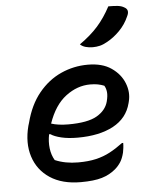

<svg xmlns="http://www.w3.org/2000/svg" viewBox="-56 -860 713 917"><g transform="rotate(-5 300.0 -401.5)"><path d="M376 -545Q445 -545 488.5 -515Q532 -485 549.5 -440.5Q567 -396 556 -353L554 -345Q536 -274 469 -238Q402 -202 298 -202Q253 -202 219.5 -210Q186 -218 169 -230H163Q156 -195 160 -162.5Q164 -130 179 -105Q228 -84 290 -84Q339 -84 375.5 -92.5Q412 -101 443 -117.5Q474 -134 506 -158H512Q512 -145 510.5 -134Q509 -123 507 -112Q500 -84 489 -67Q478 -50 462 -36Q434 -12 396 -0.5Q358 11 295 11Q205 11 147 -27.5Q89 -66 68 -132Q47 -198 68 -279L72 -292Q94 -378 140 -434Q186 -490 247 -517.5Q308 -545 376 -545ZM379 -450Q317 -450 262 -408.5Q207 -367 177 -280Q211 -269 259 -269Q352 -269 396 -294.5Q440 -320 451 -362Q458 -389 456 -407Q454 -425 446 -438Q431 -444 415.5 -447Q400 -450 379 -450ZM498 -814Q525 -814 543 -812Q561 -810 574 -802Q599 -789 583 -758Q567 -721 538 -691.5Q509 -662 477 -645Q458 -634 441.5 -630Q425 -626 407 -626Q389 -626 373 -630.5Q357 -635 347 -645Q400 -682 435 -721.5Q470 -761 498 -814Z"/></g></svg>

Font: Recursive Mn Csl St Med
Style: Italic
Weight: 500
Italic angle: -15°
Monospace: yes
Version: Version 1.079;hotconv 1.0.112;makeotfexe 2.5.65598; ttfautoh